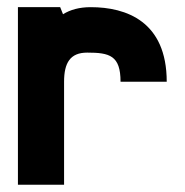

<svg xmlns="http://www.w3.org/2000/svg" viewBox="-20 -508 508 528"><path d="M229.5 -488.3C198.7 -488.3 173.3 -481.4 153.3 -468.8L145.5 -488.3H29.3V0H156.2V-283.2C156.2 -335 172.9 -363.3 219.7 -363.3C281.2 -363.3 311.5 -355.5 311.5 -283.2H438.5C438.5 -449.2 327.1 -488.3 229.5 -488.3Z"/></svg>

Font: Saman Dere
Style: Regular
Weight: 400
Designer: Tuna Ça_lar Gümü_
Foundry: Tuna Ça_lar Gümü_
Version: Version 1.001;hotconv 1.0.109;makeotfexe 2.5.65596